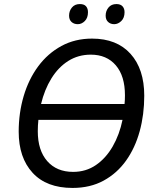

<svg xmlns="http://www.w3.org/2000/svg" viewBox="-20 -915 761 945"><path d="M337 10Q209 10 140.5 -64.5Q72 -139 72 -267Q72 -359 96.5 -442Q121 -525 168 -588.5Q215 -652 282 -688.5Q349 -725 433 -725Q555 -725 622.5 -650Q690 -575 690 -444Q690 -351 667.5 -269Q645 -187 600.5 -124.5Q556 -62 490 -26Q424 10 337 10ZM182 -403H593Q594 -413 594.5 -423.5Q595 -434 595 -446Q595 -541 550 -593.5Q505 -646 427 -646Q365 -646 316 -615Q267 -584 233 -529Q199 -474 182 -403ZM340 -69Q403 -69 452 -102.5Q501 -136 534.5 -194Q568 -252 583 -325H169Q166 -298 166 -269Q166 -175 212.5 -122Q259 -69 340 -69ZM542 -796Q524 -796 512 -807Q500 -818 500 -838Q500 -861 514 -878Q528 -895 553 -895Q573 -895 583 -884Q593 -873 593 -855Q593 -827 577 -811.5Q561 -796 542 -796ZM363 -796Q344 -796 332 -807Q320 -818 320 -838Q320 -861 334 -878Q348 -895 373 -895Q394 -895 403.5 -884Q413 -873 413 -855Q413 -827 397.5 -811.5Q382 -796 363 -796Z"/></svg>

Font: Noto Sans IKEA
Style: Italic
Weight: 400
Italic angle: -12°
Designer: Monotype Design Team
Foundry: Monotype Imaging Inc.
Version: Version 2.001